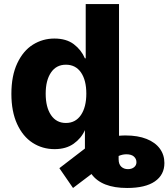

<svg xmlns="http://www.w3.org/2000/svg" viewBox="-20 -727 830 946"><path d="M36.1 -264.6Q36.1 -354 65.2 -415.5Q94.2 -477.1 142.3 -507.1Q190.4 -537.1 248 -537.1Q306.6 -537.1 343.5 -509.3Q380.4 -481.4 398.4 -439.5H402.3V-707H566.4V-58.1Q582 -59.6 598.6 -59.6Q659.2 -59.6 702.1 -42.5Q745.1 -25.4 767.6 5.4Q790 36.1 790 76.2Q790 134.3 743.2 166.7Q696.3 199.2 606.4 199.2Q480.5 199.2 430.7 130.4L339.8 199.2L272.5 101.6L398.4 4.9V-85.9Q380.4 -45.4 342.8 -18.8Q305.2 7.8 249 7.8Q189 7.8 140.6 -23.4Q92.3 -54.7 64.2 -116.2Q36.1 -177.7 36.1 -264.6ZM405.3 -265.6Q405.3 -332 378.9 -370.1Q352.5 -408.2 304.7 -408.2Q257.3 -408.2 231.2 -369.6Q205.1 -331.1 205.1 -265.6Q205.1 -198.7 231.4 -159.9Q257.8 -121.1 304.7 -121.1Q352.1 -121.1 378.7 -160.2Q405.3 -199.2 405.3 -265.6ZM610.4 106.4Q628.9 106.4 640.6 96.9Q652.3 87.4 652.3 72.3Q652.3 55.7 639.9 44.4Q627.4 33.2 602.5 33.2Q583.5 33.2 564.5 41.5V57.6Q564.5 82 577.4 94.2Q590.3 106.4 610.4 106.4Z"/></svg>

Font: Pretendard GOV ExtraBold
Style: Regular
Weight: 800
Designer: Base glyphs from Inter by Rasmus Andersson; Hangeul glyphs from Noto Sans CJK(Source Han Sans) by Jang Soo-young and Kan
Foundry: Kil Hyung-jin
Version: Version 1.309